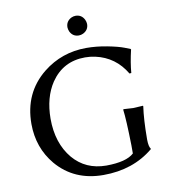

<svg xmlns="http://www.w3.org/2000/svg" viewBox="-91 -912 899 1001"><g transform="rotate(-10 358.5 -411.5)"><path d="M324.2 -780.8Q324.2 -812.5 353 -827.6Q364.3 -833 376 -833Q407.7 -833 422.4 -803.7Q427.7 -792.5 428.2 -780.8Q428.2 -749 398.9 -734.4Q387.7 -729 376 -729Q344.2 -729 329.6 -758.3Q324.7 -769.5 324.2 -780.8ZM545.9 -117.2Q543 -255.9 536.1 -307.1L538.1 -310.1Q540 -310.1 588.9 -307.1L641.1 -310.1L642.1 -307.1Q632.3 -239.7 631.8 -137.2V-130.9Q632.3 -95.7 642.1 -83V-80.1Q533.7 9.8 376 9.8Q221.7 9.8 128.9 -99.1Q52.2 -190.9 51.8 -316.9Q51.8 -481.9 172.9 -579.1Q271.5 -657.7 400.9 -658.2Q455.1 -658.2 512 -647.2Q568.8 -636.2 599.1 -624.5L628.9 -612.8L630.9 -609.9Q614.7 -541 610.8 -488.8L601.1 -487.8Q545.4 -582 440.9 -605Q414.1 -610.8 387.2 -610.8Q270.5 -610.8 205.6 -515.1Q155.3 -439 154.8 -327.1Q154.8 -197.3 223.6 -114.7Q290 -36.6 398.9 -36.1Q505.4 -36.6 545.9 -74.2Z"/></g></svg>

Font: Linux Biolinum Capitals O
Style: Small Caps
Weight: 400
Designer: Philipp H. Poll
Foundry: Philipp H. Poll
Version: Version 1.0.4